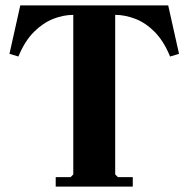

<svg xmlns="http://www.w3.org/2000/svg" viewBox="-20 -690 698 710"><path d="M602 -670 642 -491 609 -481Q585 -539 551.5 -572.5Q518 -606 480 -620.5Q442 -635 406 -635V-45L416 -35H471V0H186V-35H241L251 -45V-635Q215 -635 177.5 -620.5Q140 -606 106 -572.5Q72 -539 48 -481L15 -491L55 -670Z"/></svg>

Font: Brygada 1918
Style: Regular
Weight: 400
Designer: Mateusz Machalski | Borys Kosmynka | Przemek Hoffer
Foundry: NIEPODLEGLA 2018
Version: Version 3.006